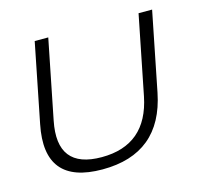

<svg xmlns="http://www.w3.org/2000/svg" viewBox="-81 -605 754 702"><g transform="rotate(-15 295.5 -254.0)"><path d="M46.9 -213.9 106.4 -512.7H157.7L98.1 -213.9Q63 -39.1 233.9 -39.1Q404.8 -39.1 439.9 -213.9L499.5 -512.7H550.8L491.2 -213.9Q447.3 4.9 225.1 4.9Q2.9 4.9 46.9 -213.9Z"/></g></svg>

Font: Sansation Light
Style: Light Italic
Weight: 300
Designer: Bernd Montag
Version: Version 1.301